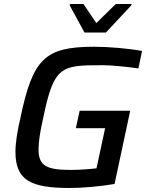

<svg xmlns="http://www.w3.org/2000/svg" viewBox="-20 -929 733 957"><path d="M327 -903 401 -767H508L635 -903L636 -909H557L460 -814L396 -909H329ZM328 8C391 8 482 0 551 -12L629 -377H377L358 -290H504L461 -90C429 -86 370 -82 335 -82C216 -82 172 -100 172 -184C172 -222 180 -274 196 -344C249 -601 285 -604 491 -604C532 -604 608 -597 670 -588L688 -675C624 -687 523 -696 449 -696C204 -696 144 -636 83 -347C66 -274 57 -217 57 -172C57 -29 135 8 328 8Z"/></svg>

Font: Saira UNSAM Medium Italic
Style: Regular
Weight: 500
Italic angle: -12°
Designer: Hector Gatti with collaboration of the Omnibus-Type team
Foundry: Omnibus-Type
Version: Version 0.072;PS 000.072;hotconv 1.0.88;makeotf.lib2.5.64775